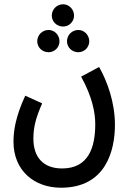

<svg xmlns="http://www.w3.org/2000/svg" viewBox="-20 -647 611 897"><path d="M275 -523C303 -523 326 -546 326 -574C326 -603 303 -627 275 -627C245 -627 222 -603 222 -574C222 -546 245 -523 275 -523ZM207 -403C235 -403 258 -426 258 -454C258 -483 235 -507 207 -507C177 -507 154 -483 154 -454C154 -426 177 -403 207 -403ZM346 -403C374 -403 397 -426 397 -454C397 -483 374 -507 346 -507C316 -507 293 -483 293 -454C293 -426 316 -403 346 -403ZM43 15C43 150 140 230 265 230C476 230 517 54 517 -64C517 -168 481 -268 443 -334L359 -289C412 -193 425 -119 425 -67C425 41 394 140 270 140C180 140 136 85 136 1C136 -52 147 -96 177 -164L98 -200C52 -101 43 -34 43 15Z"/></svg>

Font: Noto Sans Arabic ExtCond Med
Style: Regular
Weight: 500
Width: 2
Designer: Monotype Design Team, Nadine Chahine, Nizar Qandah and Khaled Hosny
Foundry: Monotype Imaging Inc.
Version: Version 2.012